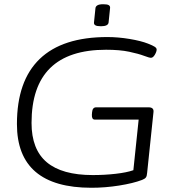

<svg xmlns="http://www.w3.org/2000/svg" viewBox="-20 -881 845 907"><path d="M412 6Q60 6 60 -295Q60 -499 167.5 -602.5Q275 -706 487 -706Q538 -706 592 -697Q646 -688 679 -675Q702 -666 711 -660Q720 -654 720 -647Q720 -637 711.5 -622.5Q703 -608 693 -608Q685 -608 660 -617.5Q635 -627 590.5 -636.5Q546 -646 481 -646Q129 -646 129 -300Q129 -175 201 -114.5Q273 -54 418 -54Q474 -54 526.5 -60Q579 -66 610 -77L635 -316H428Q413 -316 414 -339L415 -351Q417 -374 434 -374H682Q708 -374 705 -351L675 -64Q674 -49 669 -42.5Q664 -36 651 -31Q609 -15 543 -4.5Q477 6 412 6ZM457 -757Q438 -757 430.5 -761.5Q423 -766 424 -775L431 -843Q432 -851 440.5 -856Q449 -861 468 -861Q487 -861 494 -856.5Q501 -852 500 -843L493 -775Q491 -757 457 -757Z"/></svg>

Font: Asap Expanded Expanded Light
Style: Italic
Weight: 300
Width: 7
Italic angle: -6°
Designer: Pablo Cosgaya
Foundry: Omnibus-Type
Version: Version 3.001; ttfautohint (v1.8.4.7-5d5b)